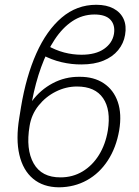

<svg xmlns="http://www.w3.org/2000/svg" viewBox="-20 -780 588 811"><path d="M315.4 -455.6Q376.5 -456.1 418.2 -428.2Q460 -400.4 477.5 -349.6Q495.1 -298.8 483.4 -229Q470.7 -156.2 435.5 -102.3Q400.4 -48.3 347.4 -18.8Q294.4 10.7 229 11.2Q162.6 10.7 119.9 -24.9Q77.1 -60.5 61.8 -126.2Q46.4 -191.9 61.5 -282.7L68.8 -328.1Q90.3 -457.5 133.5 -554.4Q176.8 -651.4 240.5 -705.6Q304.2 -759.8 386.7 -759.8Q430.2 -759.8 459.7 -743.9Q489.3 -728 502.2 -699.5Q515.1 -670.9 508.3 -632.3Q502.4 -596.7 479 -568.1Q455.6 -539.6 416.7 -523.7Q377.9 -507.8 324.7 -507.8Q283.2 -507.3 240.2 -517.3Q197.3 -527.3 157.7 -548.8L178.7 -588.4Q214.4 -567.9 251 -558.3Q287.6 -548.8 324.2 -548.8Q383.8 -548.8 419.2 -573.2Q454.6 -597.7 461.4 -636.7Q467.3 -673.8 446.8 -696.3Q426.3 -718.8 378.4 -718.8Q327.1 -718.3 285.4 -690.4Q243.7 -662.6 210.7 -612.5Q177.7 -562.5 153.8 -496.3Q129.9 -430.2 115.2 -353Q150.9 -400.9 202.9 -428.5Q254.9 -456.1 315.4 -455.6ZM305.2 -414.6Q258.8 -414.6 215.8 -393.1Q172.9 -371.6 142.8 -334Q112.8 -296.4 105 -248Q88.4 -149.4 122.1 -89.8Q155.8 -30.3 235.8 -30.8Q287.1 -30.8 328.9 -55.9Q370.6 -81.1 398.2 -125.7Q425.8 -170.4 435.5 -229Q449.2 -315.9 415.5 -365.2Q381.8 -414.6 305.2 -414.6Z"/></svg>

Font: Inter 28pt ExtraLight
Style: Italic
Weight: 250
Italic angle: -9.3988°
Designer: Rasmus Andersson
Foundry: rsms
Version: Version 4.001;git-66647c0bb